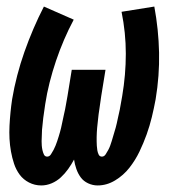

<svg xmlns="http://www.w3.org/2000/svg" viewBox="-20 -558 540 586"><path d="M106 8Q86 8 68.5 -1Q51 -10 40 -25Q29 -40 23 -58Q17 -76 13.5 -95.5Q10 -115 9 -134.5Q8 -154 9 -174Q10 -194 12 -214.5Q14 -235 17 -255Q23 -291 32.5 -327.5Q42 -364 54.5 -399.5Q67 -435 82 -470Q97 -505 114 -538L205 -498Q189 -468 175.5 -436.5Q162 -405 151 -372.5Q140 -340 131.5 -306.5Q123 -273 118 -240Q117 -233 116 -226Q115 -219 114 -212Q113 -205 112 -198Q111 -191 110.5 -183.5Q110 -176 109 -169Q108 -162 108 -155Q108 -148 107.5 -141Q107 -134 107 -127Q107 -120 107.5 -113.5Q108 -107 109.5 -100Q111 -93 114 -86.5Q117 -80 124 -80Q131 -80 135.5 -87Q140 -94 143.5 -100.5Q147 -107 149.5 -113.5Q152 -120 154.5 -127Q157 -134 159 -141Q161 -148 163 -154.5Q165 -161 166.5 -168Q168 -175 169.5 -182Q171 -189 172.5 -196Q174 -203 175.5 -210Q177 -217 178.5 -223.5Q180 -230 181 -237Q182 -244 183.5 -251Q185 -258 186 -265L199 -345H302L289 -265Q288 -258 287 -251Q286 -244 285 -237Q284 -230 283 -223Q282 -216 281 -209.5Q280 -203 279.5 -196Q279 -189 278 -182Q277 -175 276.5 -168Q276 -161 275.5 -154Q275 -147 275 -140Q275 -133 275 -126.5Q275 -120 275.5 -113Q276 -106 277 -99.5Q278 -93 281 -86.5Q284 -80 291 -80Q298 -80 302.5 -87Q307 -94 310.5 -100.5Q314 -107 316.5 -114Q319 -121 321 -127.5Q323 -134 325 -141Q327 -148 329 -154.5Q331 -161 333 -168Q335 -175 336.5 -182Q338 -189 339.5 -196Q341 -203 342.5 -209.5Q344 -216 345.5 -223Q347 -230 348 -237Q349 -244 350.5 -251Q352 -258 353 -265Q364 -330 364 -394Q364 -458 351 -522L451 -538Q464 -468 465.5 -397.5Q467 -327 455 -255Q450 -228 443.5 -201Q437 -174 427.5 -147.5Q418 -121 405.5 -95Q393 -69 375 -46Q357 -23 331.5 -7.5Q306 8 278 8Q263 8 249 1.5Q235 -5 226.5 -16.5Q218 -28 213 -42.5Q208 -57 206 -71Q198 -56 188 -42Q178 -28 165.5 -16.5Q153 -5 137.5 1.5Q122 8 106 8Z"/></svg>

Font: Iosevka Curly Oblique
Style: Bold
Weight: 700
Italic angle: -9°
Monospace: yes
Designer: Belleve Invis
Foundry: Belleve Invis
Version: Version 11.1.0; ttfautohint (v1.8.3)